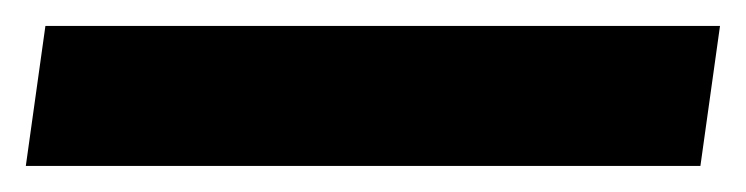

<svg xmlns="http://www.w3.org/2000/svg" viewBox="-35 -20 575 148"><path d="M520 0 504.9 107.9H-15.1L0 0Z"/></svg>

Font: Fivo Sans
Style: Italic
Weight: 700
Designer: Alexander Slobzheninov
Foundry: Alexander Slobzheninov
Version: 1.0